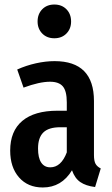

<svg xmlns="http://www.w3.org/2000/svg" viewBox="-20 -813 494 848"><path d="M425 -69 400 13Q359 8 334.5 -9Q310 -26 298 -61Q252 15 169 15Q103 15 64 -29.5Q25 -74 25 -148Q25 -234 78.5 -279Q132 -324 234 -324H275V-361Q275 -411 257.5 -431.5Q240 -452 201 -452Q154 -452 84 -426L56 -506Q96 -524 139 -533.5Q182 -543 221 -543Q395 -543 395 -367V-128Q395 -102 402 -89.5Q409 -77 425 -69ZM275 -140V-251H246Q195 -251 171.5 -228Q148 -205 148 -157Q148 -116 162 -95Q176 -74 202 -74Q250 -74 275 -140ZM294 -718Q294 -686 273.5 -665Q253 -644 220 -644Q187 -644 166.5 -665Q146 -686 146 -718Q146 -751 166.5 -772Q187 -793 220 -793Q253 -793 273.5 -772Q294 -751 294 -718Z"/></svg>

Font: Fira Sans Extra Condensed Medium
Style: Regular
Weight: 500
Width: 1
Designer: Carrois Corporate & Edenspiekermann AG
Foundry: Carrois Corporate GbR & Edenspiekermann AG
Version: Version 4.203